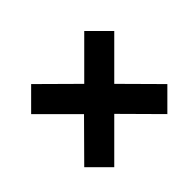

<svg xmlns="http://www.w3.org/2000/svg" viewBox="-100 -469 606 606"><g transform="rotate(45 203.0 -166.5)"><path d="M99 19 32 -48 150 -167 32 -285 99 -352 217 -234 336 -352 403 -285 284 -167 403 -48 336 19 217 -99Z"/></g></svg>

Font: Junicode
Style: Bold Italic
Weight: 700
Italic angle: -11°
Designer: Peter S. Baker
Version: Version 2.100; ttfautohint (v1.8.4)